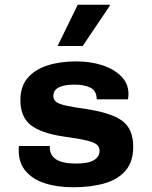

<svg xmlns="http://www.w3.org/2000/svg" viewBox="-20 -780 640 810"><path d="M288 10Q221 10 169 -7Q117 -24 88 -58.5Q59 -93 59 -145Q59 -149 59 -153.5Q59 -158 60 -164H190V-158Q190 -125 217 -107.5Q244 -90 301 -90Q353 -90 376.5 -104.5Q400 -119 400 -143Q400 -159 389.5 -169Q379 -179 347 -187Q315 -195 249 -204Q153 -218 109.5 -252.5Q66 -287 66 -358Q66 -415 96.5 -451Q127 -487 180.5 -504Q234 -521 302 -521Q361 -521 411 -505Q461 -489 491.5 -458Q522 -427 522 -384Q522 -379 521.5 -374Q521 -369 520 -361H388Q388 -396 362.5 -409.5Q337 -423 295 -423Q205 -423 205 -375Q205 -361 215.5 -351.5Q226 -342 256 -335Q286 -328 344 -320Q450 -304 496 -270Q542 -236 542 -161Q542 -98 510 -60.5Q478 -23 421 -6.5Q364 10 288 10ZM223 -586 308 -760H442L444 -757L329 -586Z"/></svg>

Font: Chivo Mono
Style: Bold
Weight: 700
Monospace: yes
Designer: Hector Gatti
Foundry: Omnibus-Type
Version: Version 1.008; ttfautohint (v1.8.4.7-5d5b)